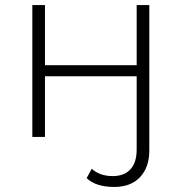

<svg xmlns="http://www.w3.org/2000/svg" viewBox="-20 -542 718 760"><path d="M432 198Q359 198 323 163L343 126Q375 155 426 155Q472 155 496.5 128Q521 101 521 50V-240H158V0H108V-522H158V-284H521V-522H571V54Q571 120 534.5 159Q498 198 432 198Z"/></svg>

Font: mBank Light
Style: Regular
Weight: 300
Designer: Julieta Ulanovsky
Foundry: Julieta Ulanovsky
Version: Version 7.200;PS 007.200;hotconv 1.0.88;makeotf.lib2.5.64775